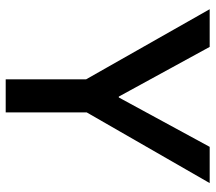

<svg xmlns="http://www.w3.org/2000/svg" viewBox="-60 -678 738 657"><g transform="rotate(90 308.5 -349.0)"><path d="M364 0V-277L606 -698H482L313 -387H310L140 -698H11L251 -275V0Z"/></g></svg>

Font: IBMKR Medm
Style: Regular
Weight: 500
Designer: Mike Abbink; Paul van der Laan; Pieter van Rosmalen; Wujin Sim; Chorong Kim; Dohee Lee;
Foundry: Sandoll Inc.
Version: Version 1.002